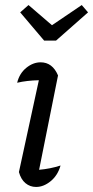

<svg xmlns="http://www.w3.org/2000/svg" viewBox="-20 -735 369 761"><path d="M220 -79Q209 -40 181 -17Q153 6 123 6Q99 6 81 -9Q63 -24 55 -53L134 -417Q86 -416 48 -407Q57 -444 84 -466Q111 -488 141 -488Q188 -488 210 -436L135 -62Q180 -66 220 -79ZM155 -574 60 -686 93 -715 186 -635 304 -715 329 -686 202 -574Z"/></svg>

Font: Piazzolla
Style: Italic
Weight: 400
Italic angle: -11.3°
Designer: Juan Pablo del Peral
Foundry: Huerta Tipografica
Version: Version 1.330